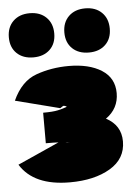

<svg xmlns="http://www.w3.org/2000/svg" viewBox="-63 -708 543 758"><g transform="rotate(-5 208.0 -328.5)"><path d="M406 -132Q406 -63 343.5 -26Q281 11 184 11Q41 11 -13 -76L152 -150Q138 -151 102 -151V-272Q141 -272 161 -276.5Q181 -281 197 -287Q192 -292 184 -292H185Q185 -294 171 -284L-5 -329Q29 -404 89.5 -425.5Q150 -447 218 -447Q299 -447 348.5 -415.5Q398 -384 398 -324Q398 -263 347 -227Q406 -196 406 -132ZM195 -144 180 -147Q186 -144 195 -144ZM-7 -580Q-7 -620 17.5 -644Q42 -668 83 -668Q124 -668 148.5 -644Q173 -620 173 -580Q173 -540 148.5 -516.5Q124 -493 83 -493Q42 -493 17.5 -516.5Q-7 -540 -7 -580ZM213 -580Q213 -620 237.5 -644Q262 -668 303 -668Q344 -668 368.5 -644Q393 -620 393 -580Q393 -540 368.5 -516.5Q344 -493 303 -493Q262 -493 237.5 -516.5Q213 -540 213 -580Z"/></g></svg>

Font: Ysabeau Black
Style: Regular
Weight: 900
Designer: Christian Thalmann (Catharsis Fonts)
Version: Version 0.003